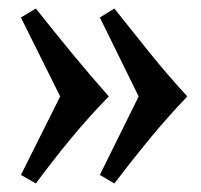

<svg xmlns="http://www.w3.org/2000/svg" viewBox="-20 -464 470 450"><path d="M64 -444Q106 -391 148 -340Q190 -289 235 -238Q188 -190 146 -139Q104 -88 64 -34L29 -54L121 -238L29 -423ZM248 -444Q290 -391 331.5 -339.5Q373 -288 419 -238Q373 -190 331 -139Q289 -88 248 -34L214 -54L305 -238L214 -423Z"/></svg>

Font: Teutonic
Style: Regular
Weight: 400
Designer: Peter Wiegel
Foundry: Peter Wiegel
Version: 1.000